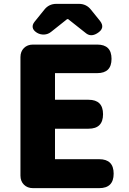

<svg xmlns="http://www.w3.org/2000/svg" viewBox="-20 -975 670 995"><path d="M151 0Q122 0 104 -18Q86 -36 86 -65V-679Q86 -708 104 -726Q122 -744 151 -744H484Q558 -744 558 -670Q558 -596 484 -596H265V-458H439Q514 -458 514 -383Q514 -308 439 -308H265V-150H494Q569 -150 569 -75Q569 0 494 0H327ZM424 -804 333 -876H328L245 -810Q229 -797 209 -796Q189 -795 172 -805L169 -807Q152 -818 149.5 -832.5Q147 -847 159 -862L209 -924Q233 -955 272 -955H330H389Q428 -955 452 -924L498 -867Q528 -829 483 -802Q450 -782 424 -804Z"/></svg>

Font: GenSenRounded TW H
Style: Regular
Weight: 900
Version: Version 1.501;PS 1;hotconv 16.6.51;makeotf.lib2.5.65220